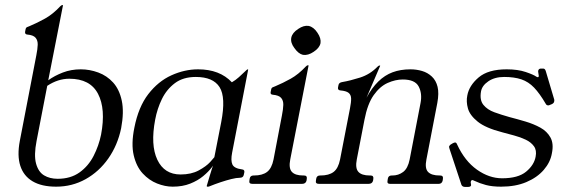

<svg xmlns="http://www.w3.org/2000/svg" viewBox="-20 -724 2234 756"><path d="M201 11Q144 11 108.5 -10Q73 -31 60 -71Q47 -111 58 -169L123 -506Q128 -531 128.5 -548Q129 -565 120 -575.5Q111 -586 87 -588Q77 -589 79 -600L81 -610Q82 -615 86 -617Q90 -619 96 -621Q127 -634 157.5 -651Q188 -668 217 -699Q222 -704 225 -704H226Q228 -704 228 -703L170 -408Q195 -426 227.5 -438.5Q260 -451 298 -451Q333 -451 367 -438.5Q401 -426 425.5 -399Q450 -372 459.5 -327.5Q469 -283 457 -219Q443 -152 406.5 -100Q370 -48 317 -18.5Q264 11 201 11ZM207 -20Q258 -20 293 -45Q328 -70 348.5 -110Q369 -150 378 -194Q397 -295 366 -354.5Q335 -414 253 -414Q208 -414 166 -386L124 -169Q113 -113 122 -80Q131 -47 153.5 -33.5Q176 -20 207 -20Z M851 -243Q870 -341 844.5 -381Q819 -421 751 -421Q701 -421 668.5 -396.5Q636 -372 617.5 -334Q599 -296 591 -253Q572 -153 599.5 -95Q627 -37 691 -37Q733 -37 762.5 -53Q792 -69 807.5 -86Q823 -103 824 -105ZM894 -123Q888 -92 895 -76.5Q902 -61 933 -57Q944 -56 942 -45L940 -36Q938 -24 924 -24Q911 -24 891 -19Q871 -14 848.5 -6.5Q826 1 804 10Q803 11 798 11H796Q794 11 794 8Q796 2 805 -29Q814 -60 825 -90H830Q826 -81 813.5 -64.5Q801 -48 780 -30.5Q759 -13 729 -1Q699 11 660 11Q630 11 598.5 -1.5Q567 -14 542 -41Q517 -68 506.5 -112.5Q496 -157 509 -221Q525 -303 564 -353.5Q603 -404 655 -427.5Q707 -451 760 -451Q845 -451 893 -400Q907 -408 920.5 -420Q934 -432 943.5 -441.5Q953 -451 955 -451Q958 -451 957 -449Z M1177 -33Q1190 -33 1188 -20L1187 -13Q1184 0 1169 0H974Q959 0 962 -13L963 -20Q965 -33 978 -33H980Q1013 -33 1031.5 -47Q1050 -61 1057 -96L1090 -269Q1095 -294 1095.5 -311Q1096 -328 1087 -338.5Q1078 -349 1054 -351Q1043 -352 1046 -363L1048 -373Q1049 -378 1053 -380Q1057 -382 1063 -384Q1094 -397 1124.5 -414Q1155 -431 1184 -462Q1189 -467 1192 -467H1193Q1195 -467 1195 -466L1123 -97Q1116 -62 1129 -47.5Q1142 -33 1174 -33ZM1195 -622Q1215 -618 1230 -595Q1245 -573 1242 -554Q1238 -535 1215 -520Q1193 -505 1173 -508Q1155 -512 1139 -535Q1123 -556 1127 -576Q1131 -595 1154 -610Q1176 -625 1195 -622Z M1236 0Q1221 0 1224 -13L1225 -20Q1227 -33 1240 -33H1242Q1275 -33 1293.5 -47Q1312 -61 1319 -96L1358 -297Q1363 -322 1362.5 -336.5Q1362 -351 1352.5 -358.5Q1343 -366 1320 -368Q1309 -369 1311 -380L1313 -390Q1315 -399 1328 -401Q1358 -406 1397.5 -418.5Q1437 -431 1466 -461Q1471 -466 1474 -466H1475Q1477 -466 1477 -465L1423 -339Q1444 -378 1469.5 -403Q1495 -428 1526 -439.5Q1557 -451 1596 -451Q1620 -451 1642 -444.5Q1664 -438 1680.5 -422.5Q1697 -407 1703 -382Q1709 -357 1702 -319L1659 -96Q1652 -61 1665.5 -47Q1679 -33 1711 -33H1713Q1726 -33 1724 -20L1723 -13Q1720 0 1707 0H1516Q1503 0 1506 -13L1507 -20Q1509 -33 1522 -33H1525Q1549 -33 1567.5 -47Q1586 -61 1593 -96L1636 -319Q1643 -356 1628.5 -383.5Q1614 -411 1566 -411Q1537 -411 1506.5 -397.5Q1476 -384 1451.5 -349.5Q1427 -315 1415 -252L1385 -97Q1378 -62 1391 -47.5Q1404 -33 1436 -33H1439Q1452 -33 1450 -20L1449 -13Q1446 0 1431 0Z M2148 -312Q2142 -309 2139 -309Q2132 -309 2129 -315Q2105 -356 2083 -379Q2061 -402 2033 -411.5Q2005 -421 1965 -421Q1928 -421 1903 -404Q1878 -387 1874 -364Q1868 -330 1883.5 -311Q1899 -292 1926.5 -282Q1954 -272 1986 -263Q2017 -255 2049 -245.5Q2081 -236 2107.5 -221.5Q2134 -207 2147.5 -182.5Q2161 -158 2153 -120Q2147 -85 2121 -55Q2095 -25 2052.5 -7Q2010 11 1953 11Q1918 11 1893.5 4.5Q1869 -2 1848 -12Q1842 -15 1841 -15Q1835 -15 1834 -9Q1833 -8 1833.5 -6Q1834 -4 1834 -2Q1835 4 1835 5Q1834 12 1823 12H1811Q1801 12 1797 4L1750 -138Q1748 -144 1748 -146Q1750 -153 1758 -157L1763 -160Q1769 -163 1772 -163Q1777 -163 1780 -155Q1810 -90 1858 -56Q1906 -22 1957 -22Q2020 -22 2051.5 -48Q2083 -74 2089 -107Q2094 -132 2082.5 -148Q2071 -164 2050 -174Q2029 -184 2004.5 -190.5Q1980 -197 1958 -203Q1892 -220 1861 -245Q1830 -270 1822.5 -297Q1815 -324 1820 -348Q1827 -387 1864.5 -419Q1902 -451 1975 -451Q2019 -451 2050 -440.5Q2081 -430 2092 -422Q2096 -420 2098 -420Q2101 -420 2101 -423Q2102 -425 2101 -428Q2100 -431 2100 -435Q2099 -439 2099 -441.5Q2099 -444 2099 -445Q2101 -454 2110 -454H2119Q2126 -454 2129 -444L2162 -333Q2163 -330 2162.5 -328Q2162 -326 2162 -324Q2161 -318 2153 -314Z"/></svg>

Font: Young Serif Light
Style: Italic
Weight: 300
Italic angle: -10.979°
Designer: Bastien Sozeau
Foundry: NBR — Bastien Sozeau
Version: Version 5.001